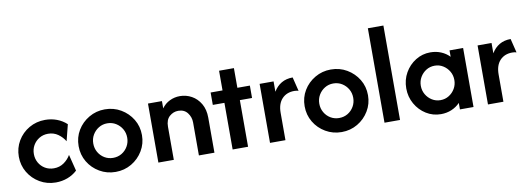

<svg xmlns="http://www.w3.org/2000/svg" viewBox="-55 -995 3681 1335"><g transform="rotate(-10 1785.5 -327.5)"><path d="M252.1 12.5Q190.3 12.5 139.2 -17.4Q88.2 -47.2 58.3 -97.6Q28.5 -147.9 28.5 -208.3Q28.5 -269.4 58.3 -319.8Q88.2 -370.1 139.2 -399.7Q190.3 -429.2 252.1 -429.2Q295.8 -429.2 334.7 -414.6Q373.6 -400 403.5 -372.2L374.3 -256.9Q356.9 -286.8 326.4 -308.7Q295.8 -330.6 255.6 -330.6Q220.8 -330.6 193.4 -313.9Q166 -297.2 150.3 -269.8Q134.7 -242.4 134.7 -208.3Q134.7 -175 150.3 -147.2Q166 -119.4 193.4 -103.1Q220.8 -86.8 255.6 -86.8Q295.8 -86.8 326.4 -108.3Q356.9 -129.9 374.3 -160.4L403.5 -44.4Q373.6 -16.7 334.7 -2.1Q295.8 12.5 252.1 12.5Z M674.3 12.5Q612.5 12.5 561.5 -17.4Q510.4 -47.2 480.6 -97.2Q450.7 -147.2 450.7 -208.3Q450.7 -270.1 480.6 -319.8Q510.4 -369.4 561.5 -399.3Q612.5 -429.2 673.6 -429.2Q736.1 -429.2 786.8 -399.3Q837.5 -369.4 867.7 -319.8Q897.9 -270.1 897.9 -208.3Q897.9 -147.9 867.7 -97.6Q837.5 -47.2 786.8 -17.4Q736.1 12.5 674.3 12.5ZM673.6 -86.8Q707.6 -86.8 734.7 -103.1Q761.8 -119.4 777.8 -147.2Q793.8 -175 793.8 -208.3Q793.8 -242.4 777.8 -269.8Q761.8 -297.2 734.7 -313.9Q707.6 -330.6 673.6 -330.6Q640.3 -330.6 613.2 -313.9Q586.1 -297.2 570.1 -269.8Q554.2 -242.4 554.2 -208.3Q554.2 -175 570.1 -147.2Q586.1 -119.4 613.2 -103.1Q640.3 -86.8 673.6 -86.8Z M977.1 0V-416.7H1075.7V-365.3Q1097.9 -396.5 1131.6 -412.8Q1165.3 -429.2 1203.5 -429.2Q1247.9 -429.2 1286.5 -408Q1325 -386.8 1349 -345.8Q1372.9 -304.9 1372.9 -247.2V0H1263.2V-232.6Q1263.2 -270.8 1240.3 -300.7Q1217.4 -330.6 1175 -330.6Q1140.3 -330.6 1113.2 -306.6Q1086.1 -282.6 1086.1 -234V0Z M1501.4 0V-329.2H1419.4V-416.7H1503.5V-555.6H1608.3V-416.7H1696.5V-329.2H1610.4V0Z M1765.3 0V-416.7H1863.9V-343.8Q1885.4 -380.6 1919.4 -400.7Q1953.5 -420.8 1999.3 -420.8L2023.6 -322.2Q2010.4 -326.4 1993.8 -326.4Q1939.6 -326.4 1906.9 -291.7Q1874.3 -256.9 1874.3 -193.1V0Z M2270.1 12.5Q2208.3 12.5 2157.3 -17.4Q2106.2 -47.2 2076.4 -97.2Q2046.5 -147.2 2046.5 -208.3Q2046.5 -270.1 2076.4 -319.8Q2106.2 -369.4 2157.3 -399.3Q2208.3 -429.2 2269.4 -429.2Q2331.9 -429.2 2382.6 -399.3Q2433.3 -369.4 2463.5 -319.8Q2493.8 -270.1 2493.8 -208.3Q2493.8 -147.9 2463.5 -97.6Q2433.3 -47.2 2382.6 -17.4Q2331.9 12.5 2270.1 12.5ZM2269.4 -86.8Q2303.5 -86.8 2330.6 -103.1Q2357.6 -119.4 2373.6 -147.2Q2389.6 -175 2389.6 -208.3Q2389.6 -242.4 2373.6 -269.8Q2357.6 -297.2 2330.6 -313.9Q2303.5 -330.6 2269.4 -330.6Q2236.1 -330.6 2209 -313.9Q2181.9 -297.2 2166 -269.8Q2150 -242.4 2150 -208.3Q2150 -175 2166 -147.2Q2181.9 -119.4 2209 -103.1Q2236.1 -86.8 2269.4 -86.8Z M2573.6 0V-666.7H2683.3V0Z M2971.5 9.7Q2914.6 9.7 2867.4 -19.8Q2820.1 -49.3 2792 -99Q2763.9 -148.6 2763.9 -208.3Q2763.9 -268.8 2792 -318.1Q2820.1 -367.4 2867.4 -396.9Q2914.6 -426.4 2971.5 -426.4Q3012.5 -426.4 3047.2 -411.8Q3081.9 -397.2 3106.2 -371.5V-416.7H3202.1V0H3106.2V-45.8Q3081.9 -20.1 3047.2 -5.2Q3012.5 9.7 2971.5 9.7ZM2984.7 -86.8Q3018.1 -86.8 3044.8 -103.5Q3071.5 -120.1 3087.5 -147.6Q3103.5 -175 3103.5 -208.3Q3103.5 -241.7 3087.5 -269.1Q3071.5 -296.5 3044.8 -313.2Q3018.1 -329.9 2985.4 -329.9Q2952.1 -329.9 2925.3 -313.2Q2898.6 -296.5 2882.6 -269.1Q2866.7 -241.7 2866.7 -208.3Q2866.7 -175 2882.6 -147.6Q2898.6 -120.1 2925.3 -103.5Q2952.1 -86.8 2984.7 -86.8Z M3304.2 0V-416.7H3402.8V-343.8Q3424.3 -380.6 3458.3 -400.7Q3492.4 -420.8 3538.2 -420.8L3562.5 -322.2Q3549.3 -326.4 3532.6 -326.4Q3478.5 -326.4 3445.8 -291.7Q3413.2 -256.9 3413.2 -193.1V0Z"/></g></svg>

Font: Afacad SemiBold
Style: Regular
Weight: 600
Designer: Kristian Moeller
Foundry: Dicotype
Version: Version 1.000